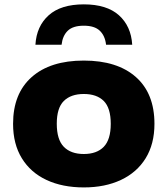

<svg xmlns="http://www.w3.org/2000/svg" viewBox="-20 -828 750 859"><path d="M355 10.5Q259.5 10.5 188.2 -22.8Q117 -56 77.8 -119.8Q38.5 -183.5 38.5 -274Q38.5 -409.5 121.8 -483.2Q205 -557 355 -557Q504.5 -557 587.8 -483.5Q671 -410 671 -274Q671 -184 631.8 -120.2Q592.5 -56.5 521.2 -23Q450 10.5 355 10.5ZM355 -139Q413 -139 444.2 -171.2Q475.5 -203.5 475.5 -274Q475.5 -345 444.2 -376.2Q413 -407.5 355 -407.5Q297 -407.5 265.5 -376.2Q234 -345 234 -274.5Q234 -203.5 265.5 -171.2Q297 -139 355 -139ZM138.5 -628Q143.5 -711 198 -759.8Q252.5 -808.5 355 -808.5Q457.5 -808.5 512 -759.8Q566.5 -711 571.5 -628H454.5Q450 -668 426.5 -690.5Q403 -713 355 -713Q306.5 -713 283.2 -690.5Q260 -668 255.5 -628Z"/></svg>

Font: Encode Sans Expanded ExtraBold
Style: Regular
Weight: 800
Width: 7
Designer: Multiple Designers
Foundry: Impallari Type
Version: Version 3.000; ttfautohint (v1.8.3) -l 8 -r 50 -G 200 -x 14 